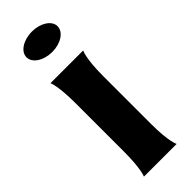

<svg xmlns="http://www.w3.org/2000/svg" viewBox="-311 -990 1017 1017"><g transform="rotate(-45 197.5 -481.5)"><path d="M320 -700H75C75 -700 94 -662 94 -530V-169C94 -38 75 0 75 0H320C320 0 299 -38 299 -169V-530C299 -662 320 -700 320 -700ZM199 -810C263 -810 315 -844 315 -887C315 -929 263 -963 199 -963C134 -963 82 -929 82 -887C82 -844 134 -810 199 -810Z"/></g></svg>

Font: Coconat
Style: Bold
Weight: 900
Width: 8
Designer: Sara Lavazza
Foundry: Collletttivo
Version: Version 1.000;Glyphs 3.2 (3217)